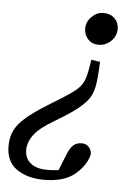

<svg xmlns="http://www.w3.org/2000/svg" viewBox="-49 -489 508 717"><g transform="rotate(5 205.0 -131.0)"><path d="M368 -396Q368 -369 348 -350Q328 -331 302 -331Q277 -331 262 -347.5Q247 -364 247 -387Q247 -413 266.5 -432Q286 -451 310 -451Q336 -451 352 -435.5Q368 -420 368 -396ZM313 -268Q311 -204 304 -171.5Q297 -139 278 -118Q270 -109 258.5 -98.5Q247 -88 225 -72.5Q203 -57 161 -32Q108 -1 87.5 27Q67 55 67 84Q67 115 89 133Q111 151 151 151Q182 151 202 146.5Q222 142 237 138L189 161L221 81Q230 61 241.5 51Q253 41 272 41Q288 41 298 51.5Q308 62 309 79Q299 121 258.5 155Q218 189 143 189Q80 189 40 161Q0 133 0 75Q0 42 12 17Q24 -8 52 -32.5Q80 -57 128 -87Q169 -112 191.5 -126.5Q214 -141 225 -149.5Q236 -158 242 -164Q258 -179 265.5 -201.5Q273 -224 280 -273Z"/></g></svg>

Font: Lisu Bosa
Style: Italic
Weight: 400
Italic angle: -19°
Designer: David Morse, Annie Olsen, Victor Gaultney, Frank Grießhammer (Latin)
Foundry: SIL International
Version: Version 2.000